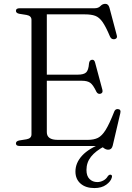

<svg xmlns="http://www.w3.org/2000/svg" viewBox="-20 -742 673 976"><path d="M61 -687Q61 -700 79.5 -700H460Q480 -700 490.5 -711.2Q501 -722.5 515.5 -722.5Q531 -722.5 536.5 -702.5L573.5 -563Q578.5 -547 563.5 -543Q546.5 -539.5 539 -556.5Q518 -606.5 501.2 -630.2Q484.5 -654 464.2 -661.5Q444 -669 411.5 -669H218V-362.5H375.5Q406 -362.5 418 -374Q430 -385.5 432.5 -419.5Q434.5 -436 446.5 -438Q459.5 -440.5 463.5 -423.5L500.5 -285.5Q504.5 -269.5 491 -265.5Q477.5 -262 470 -275.5Q453.5 -310.5 438.8 -321Q424 -331.5 396.5 -331.5H218V-70Q218 -31 273.5 -31H426.5Q457 -31 477.8 -41.2Q498.5 -51.5 517.5 -82.2Q536.5 -113 561 -175.5Q566.5 -188.5 579.5 -187.5Q596.5 -186 591.5 -166.5L553 -2Q548 19 530.5 19Q517.5 19 506.2 9.5Q495 0 476.5 0H79.5Q61 0 61 -13Q61 -24.5 77.5 -28L115 -34Q140 -38.5 140 -59V-641Q140 -661.5 115 -666L77.5 -672Q61 -675.5 61 -687ZM503 -15 512 1Q465.5 25.5 442.5 54.8Q419.5 84 419.5 122Q419.5 152.5 435.2 168Q451 183.5 474.5 183.5Q490.5 183.5 505.5 175.5Q520.5 167.5 528.5 153Q535.5 145 542 146Q552 147.5 548.5 160Q543.5 180 520 197Q496.5 214 460 214Q415.5 214 389.5 191.2Q363.5 168.5 363.5 130Q363.5 86 397.5 49Q431.5 12 503 -15Z"/></svg>

Font: Fraunces 9pt Light
Style: Regular
Weight: 300
Version: Version 1.000;[0bf87f6ff]